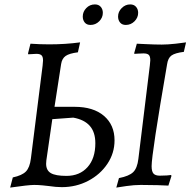

<svg xmlns="http://www.w3.org/2000/svg" viewBox="-20 -838 867 870"><path d="M499 -202Q499 -144 466.5 -95.5Q434 -47 379.5 -18.5Q325 10 260 10Q234 10 201 5Q194 4 173.5 2Q153 0 135 0Q109 0 26 12L38 -34Q80 -43 97.5 -61Q115 -79 120 -120L173 -540Q175 -558 175 -564Q175 -581 168 -587.5Q161 -594 145 -594L108 -592L107 -596L118 -640Q160 -637 203 -637Q276 -637 343 -646L333 -601Q294 -596 277.5 -584.5Q261 -573 257 -548L227 -354H318Q403 -354 451 -313Q499 -272 499 -202ZM737 -546Q667 -140 667 -85Q667 -61 675.5 -51.5Q684 -42 704 -42Q722 -42 736 -43Q750 -44 755 -45L757 -41L743 3Q730 2 693.5 1Q657 0 618 0Q588 0 553 5Q518 10 507 12L519 -31Q565 -40 583.5 -58Q602 -76 607 -118L659 -542Q661 -560 661 -565Q661 -583 654 -589.5Q647 -596 630 -596Q618 -596 605.5 -595Q593 -594 589 -594L588 -597L600 -640Q602 -640 642 -638Q682 -636 713 -636Q740 -636 776 -640Q812 -644 823 -646L813 -603Q773 -598 757 -586.5Q741 -575 737 -546ZM412 -189Q412 -239 387 -267.5Q362 -296 312 -305L217 -298L190 -111Q189 -106 189 -96Q189 -66 210.5 -53.5Q232 -41 281 -41Q341 -41 376.5 -80.5Q412 -120 412 -189ZM355 -763Q355 -785 371 -801.5Q387 -818 410 -818Q427 -818 436.5 -807Q446 -796 446 -780Q446 -758 429.5 -741.5Q413 -725 390 -725Q373 -725 364 -736Q355 -747 355 -763ZM515 -763Q515 -785 531.5 -801.5Q548 -818 570 -818Q587 -818 596.5 -807Q606 -796 606 -780Q606 -758 589.5 -741.5Q573 -725 550 -725Q533 -725 524 -736Q515 -747 515 -763Z"/></svg>

Font: Alegreya SC
Style: Italic
Weight: 400
Italic angle: -7°
Designer: Juan Pablo del Peral
Foundry: Huerta Tipografica
Version: Version 2.007; ttfautohint (v1.6)